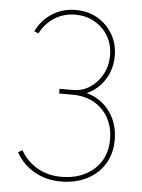

<svg xmlns="http://www.w3.org/2000/svg" viewBox="-53 -762 604 814"><g transform="rotate(5 249.5 -355.0)"><path d="M236 10Q174 10 123.5 -18.5Q73 -47 45 -98L63 -108Q89 -62 134 -36Q179 -10 236 -10Q322 -10 375.5 -58Q429 -106 429 -186Q429 -237 407.5 -276.5Q386 -316 346.5 -338.5Q307 -361 253 -361H197V-381H254Q294 -381 326.5 -402.5Q359 -424 378.5 -460Q398 -496 398 -540Q398 -586 377 -622Q356 -658 319.5 -679Q283 -700 237 -700Q188 -700 149 -675.5Q110 -651 87 -607L69 -615Q94 -665 138 -692.5Q182 -720 237 -720Q289 -720 329.5 -696.5Q370 -673 394 -632.5Q418 -592 418 -540Q418 -483 389 -438Q360 -393 313 -373Q376 -356 412.5 -305Q449 -254 449 -186Q449 -127 422 -83Q395 -39 347 -14.5Q299 10 236 10Z"/></g></svg>

Font: Raleway Thin
Style: Regular
Weight: 100
Designer: Matt McInerney, Pablo Impallari, Rodrigo Fuenzalida
Foundry: Matt McInerney, Pablo Impallari, Rodrigo Fuenzalida
Version: Version 4.026